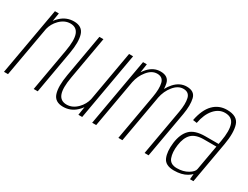

<svg xmlns="http://www.w3.org/2000/svg" viewBox="-76 -1031 1893 1466"><g transform="rotate(30 870.0 -297.5)"><path d="M-15.5 0 90 -595.5H124.5L112.5 -522.5Q124.5 -539.5 141.5 -555Q190.5 -601 256.5 -601Q329 -601 348 -542.2Q367 -483.5 348 -375.5L282 0H246.5L313 -377Q331 -478 313 -525.8Q295 -573.5 241 -573.5Q189.5 -573.5 147.5 -530.5Q111 -493 99 -444.5L20 0Z M640.5 0 652 -73.5Q639.5 -56 622.5 -40Q573.5 6 507.5 6Q435 6 416 -52.8Q397 -111.5 416 -220L482 -595.5H517.5L451 -218.5Q433 -117.5 450.8 -69.8Q468.5 -22 522.5 -22Q574.5 -22 616.5 -65Q653.5 -103 665.5 -152.5L743.5 -595.5H779L674 0Z M762 0 867 -595H900.5L889 -518Q899.5 -534.5 913 -549.5Q959.5 -600.5 1020 -600.5Q1089 -600.5 1102 -545Q1107 -523.5 1108 -497.5Q1122.5 -525 1144 -549Q1190.5 -600.5 1251 -600.5Q1320 -600.5 1333 -545.2Q1346 -490 1331.5 -406L1259.5 0H1224L1295.5 -404.5Q1309 -482 1297.8 -527.5Q1286.5 -573 1237 -573Q1189.5 -573 1151 -524.5Q1114.5 -479.5 1102 -416.5Q1101.5 -411.5 1100.5 -406L1028.5 0H993L1064.5 -404.5Q1078 -482 1066.8 -527.5Q1055.5 -573 1006 -573Q958 -573 920 -524.5Q884.5 -481 872 -421L797.5 0Z M1624.5 0 1628.5 -48Q1616.5 -35 1596.5 -23Q1552.5 4 1483.5 4Q1408.5 4 1387 -45.5Q1365.5 -95 1375.5 -176.5Q1386 -258 1428 -300.2Q1470 -342.5 1562 -342.5H1679L1684.5 -372Q1702 -470.5 1684.2 -521.8Q1666.5 -573 1604 -573Q1551 -573 1510.2 -526.8Q1469.5 -480.5 1454 -398L1419 -403Q1438.5 -502.5 1486.8 -551.5Q1535 -600.5 1606 -600.5Q1697.5 -600.5 1718 -537.5Q1738.5 -474.5 1719 -364L1654.5 0ZM1635.5 -96 1674.5 -316.5H1564.5Q1492 -316.5 1457 -282.2Q1422 -248 1412.5 -178Q1403.5 -111.5 1419.8 -67Q1436 -22.5 1495 -22.5Q1550.5 -22.5 1591 -46.5Q1631.5 -70.5 1635.5 -96Z"/></g></svg>

Font: Anybody ExtraLight
Style: Italic
Weight: 200
Italic angle: -10°
Designer: Tyler Finck
Foundry: Etcetera Type Company
Version: Version 1.010; ttfautohint (v1.8.3) -l 8 -r 50 -G 200 -x 14 